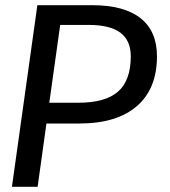

<svg xmlns="http://www.w3.org/2000/svg" viewBox="-20 -720 655 740"><path d="M585 -503Q585 -378 507.5 -311Q430 -244 286 -244H159L125 0H26L124 -700H335Q458 -700 521.5 -650Q585 -600 585 -503ZM484 -503Q484 -564 444 -594Q404 -624 321 -624H212L170 -324H281Q386 -324 435 -367Q484 -410 484 -503Z"/></svg>

Font: Krub Medium
Style: Italic
Weight: 500
Italic angle: -8°
Designer: Ekaluck Peanpanawate
Foundry: Cadson Demak Co.,Ltd.
Version: Version 1.000; ttfautohint (v1.6)